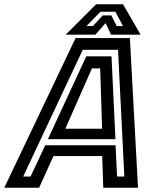

<svg xmlns="http://www.w3.org/2000/svg" viewBox="-67 -878 742 898"><path d="M-47 0 286.5 -700H540.5L578.5 0H416L411 -148H183L116 0ZM41.5 -52.5H76L144.5 -198.5H473.5L480.5 -52.5H514.5L485 -645H320ZM157 -227 336.5 -614.5H454.5L473 -227ZM238.5 -276H410.5L401.5 -558H363ZM382.5 -858H508.5L590.5 -716H452L427 -770L379 -716H240.5ZM402.5 -823 337.5 -756H367.5L413.5 -806H453.5L479 -756H508.5L472.5 -823Z"/></svg>

Font: Tourney SemiBold
Style: Italic
Weight: 600
Italic angle: -12°
Version: Version 1.015